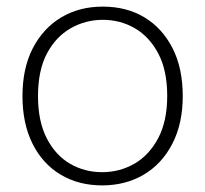

<svg xmlns="http://www.w3.org/2000/svg" viewBox="-20 -549 621 581"><path d="M289 12Q218 12 163.5 -20.5Q109 -53 78.5 -114Q48 -175 48 -258Q48 -343 79.5 -403.5Q111 -464 165.5 -496.5Q220 -529 291 -529Q363 -529 417 -496.5Q471 -464 502 -403.5Q533 -343 533 -258Q533 -175 501.5 -114Q470 -53 415 -20.5Q360 12 289 12ZM289 -28Q342 -28 386.5 -53.5Q431 -79 458.5 -130.5Q486 -182 486 -259Q486 -336 459 -387Q432 -438 388 -463.5Q344 -489 291 -489Q239 -489 194 -463.5Q149 -438 122 -387Q95 -336 95 -258Q95 -182 121.5 -130.5Q148 -79 192 -53.5Q236 -28 289 -28Z"/></svg>

Font: DM Sans 11pt ExtraLight
Style: Regular
Weight: 250
Version: Version 4.004;gftools[0.9.30]